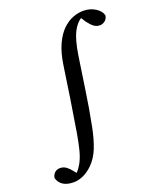

<svg xmlns="http://www.w3.org/2000/svg" viewBox="-343 -850 997 1200"><g transform="rotate(-20 155.5 -249.5)"><path d="M-63 244Q-148 244 -168 179Q-165 158 -151 144.5Q-137 131 -115 131Q-92 131 -74 144.5Q-56 158 -40 179L-27 195Q-18 186 -9 173.5Q0 161 9 145Q26 113 37.5 68.5Q49 24 60 -41Q78 -149 94 -253.5Q110 -358 126 -468Q138 -547 162.5 -600Q187 -653 219.5 -684.5Q252 -716 287.5 -729.5Q323 -743 357 -743Q402 -743 437 -721Q472 -699 479 -668Q475 -646 459.5 -634Q444 -622 426 -622Q404 -622 386.5 -635Q369 -648 349 -675L330 -705Q299 -686 275 -640Q251 -594 235 -496Q218 -387 201.5 -272Q185 -157 162 -41Q147 35 124.5 91.5Q102 148 63 186Q32 216 -0.5 230Q-33 244 -63 244Z"/></g></svg>

Font: Source Serif 4 Semibold
Style: Italic
Weight: 600
Italic angle: -12°
Designer: Frank Grießhammer
Foundry: Adobe
Version: Version 4.005;hotconv 1.1.0;makeotfexe 2.6.0